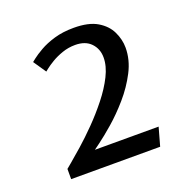

<svg xmlns="http://www.w3.org/2000/svg" viewBox="-96 -1017 648 671"><g transform="rotate(-20 227.5 -681.0)"><path d="M58 -472Q58 -472 76 -487Q94 -502 123 -527.5Q152 -553 184 -585.5Q216 -618 245 -654.5Q274 -691 292 -727Q310 -763 310 -795Q310 -827 289.5 -848.5Q269 -870 231 -870Q206 -870 183 -862Q160 -854 142.5 -843.5Q125 -833 115 -825Q105 -817 105 -817L73 -864Q73 -864 85 -873.5Q97 -883 119.5 -896Q142 -909 174 -918.5Q206 -928 247 -928Q302 -928 334 -909Q366 -890 380 -860.5Q394 -831 394 -801Q394 -756 371.5 -712.5Q349 -669 316 -631Q283 -593 249.5 -564Q216 -535 193.5 -518.5Q171 -502 171 -502H408L389 -434H58Z"/></g></svg>

Font: Rosario Light Light
Style: Regular
Weight: 300
Version: Version 1.101; ttfautohint (v1.8.1.43-b0c9)